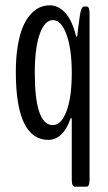

<svg xmlns="http://www.w3.org/2000/svg" viewBox="-20 -517 403 717"><path d="M177.2 -49.8Q208.5 -49.8 228.3 -101.6Q248 -153.3 248 -245.1Q248 -333.5 228.5 -387.7Q209 -441.9 177.7 -441.9Q147 -441.9 128.4 -389.9Q109.9 -337.9 109.9 -245.1Q109.9 -49.8 177.2 -49.8ZM259.8 180.2Q248 180.2 248 153.3V-70.8Q248 -76.2 245.6 -76.2Q244.1 -76.2 243.2 -73.7Q230 -34.7 208.5 -14.6Q187 5.4 161.1 5.4Q39.1 5.4 39.1 -248.5Q39.1 -302.7 46.4 -346.2Q53.7 -389.6 65.7 -417.2Q77.6 -444.8 94.2 -463.4Q110.8 -481.9 128.7 -489.5Q146.5 -497.1 166 -497.1Q198.2 -497.1 223.9 -468.8Q249.5 -440.4 263.7 -383.3Q265.1 -379.4 266.6 -379.4Q268.1 -379.4 269 -384.8Q269 -394.5 278.3 -459.5Q283.2 -492.7 294.4 -492.7H304.2Q314.5 -492.7 314.5 -463.4V153.3Q314.5 180.2 303.2 180.2Z"/></svg>

Font: BenchNine
Style: Regular
Weight: 400
Designer: Vernon Adams
Foundry: Vernon Adams
Version: Version 1 ; ttfautohint (v0.92.18-e454-dirty) -l 8 -r 50 -G 